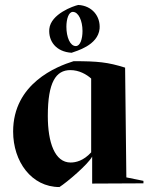

<svg xmlns="http://www.w3.org/2000/svg" viewBox="-20 -741 600 775"><path d="M33 -210C33 -89 107 14 220 14C250 -5 336 -78 352 -109V0L559 -1V-11L490 -25L485 -468C415 -490 375 -494 277 -494C209 -473 33 -404 33 -210ZM173 -273C173 -410 206 -458 264 -458C299 -458 329 -441 348 -424V-126C317 -92 286 -85 265 -85C201 -85 173 -166 173 -273ZM269 -528C287 -535 375 -557 382 -625C386 -675 352 -718 296 -721C277 -717 185 -685 179 -624C175 -575 206 -532 269 -528ZM286 -555C263 -555 248 -591 248 -633C248 -664 257 -693 274 -693C297 -693 313 -657 313 -616C313 -584 304 -555 286 -555Z"/></svg>

Font: Mazius Display
Style: Bold
Weight: 700
Designer: Alberto Casagrande & Collletttivo
Foundry: Collletttivo
Version: Version 2.000;Glyphs 3.2 (3221)